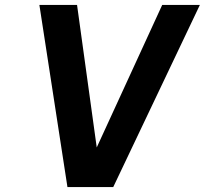

<svg xmlns="http://www.w3.org/2000/svg" viewBox="-20 -760 832 780"><path d="M254 0 140 -740H293L373 -161L639 -740H792L440 0Z"/></svg>

Font: Exo Thin
Style: Bold Italic
Weight: 700
Italic angle: -9°
Version: Version 2.000